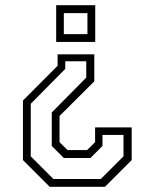

<svg xmlns="http://www.w3.org/2000/svg" viewBox="-20 -720 590 740"><path d="M343.5 -510.5V-406.5L209.5 -273V-172L240.5 -141.5H315.5L346.5 -172V-229H487.5V-103L384.5 0H171.5L68.5 -103V-332.5L202 -466.5V-510.5ZM317 -669.5H226V-588.5H317ZM347 -700V-558.5H196.5V-700ZM312.5 -484H231.5V-454.5L98.5 -320V-117.5L186 -30H368.5L456 -117.5V-200H375V-157.5L328.5 -111H226L179.5 -157.5V-286.5L312.5 -421Z"/></svg>

Font: Tourney Thin Light
Style: Regular
Weight: 300
Version: Version 1.015